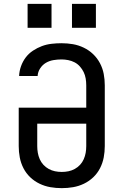

<svg xmlns="http://www.w3.org/2000/svg" viewBox="-20 -967 640 995"><path d="M300 8Q270 8 241 3Q212 -2 185 -15Q158 -28 136.5 -48.5Q115 -69 101.5 -95.5Q88 -122 82.5 -151Q77 -180 77 -210V-409H427V-525Q427 -543 424 -560.5Q421 -578 413.5 -593.5Q406 -609 394 -622.5Q382 -636 366.5 -644Q351 -652 333.5 -655.5Q316 -659 299 -659Q278 -659 257 -655.5Q236 -652 218 -641.5Q200 -631 188 -612.5Q176 -594 175 -573H79Q80 -599 89 -624Q98 -649 113.5 -669.5Q129 -690 151 -704.5Q173 -719 197 -728Q221 -737 247 -740Q273 -743 299 -743Q329 -743 358 -738Q387 -733 414 -720Q441 -707 462.5 -686.5Q484 -666 498 -639.5Q512 -613 517.5 -584Q523 -555 523 -525V-210Q523 -180 517.5 -151Q512 -122 498.5 -95.5Q485 -69 463.5 -48.5Q442 -28 415 -15Q388 -2 359 3Q330 8 300 8ZM300 -76Q318 -76 335 -79.5Q352 -83 367.5 -91.5Q383 -100 395 -113Q407 -126 414 -142Q421 -158 424 -175Q427 -192 427 -210V-326H173V-210Q173 -192 176 -175Q179 -158 186 -142Q193 -126 205 -113Q217 -100 232.5 -91.5Q248 -83 265 -79.5Q282 -76 300 -76ZM353 -823V-947H477V-823ZM123 -823V-947H247V-823Z"/></svg>

Font: Iosevka SS04 Medium Extended
Style: Regular
Weight: 500
Width: 7
Monospace: yes
Designer: Belleve Invis
Foundry: Belleve Invis
Version: Version 19.0.0; ttfautohint (v1.8.4)